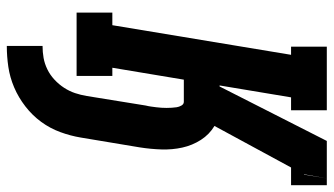

<svg xmlns="http://www.w3.org/2000/svg" viewBox="-228 -547 980 564"><g transform="rotate(90 262.0 -265.0)"><path d="M115 205V100Q133 100 150 97Q167 94 183.5 86Q200 78 214 65Q228 52 238 36.5Q248 21 253.5 4.5Q259 -12 262 -30L290 -203Q292 -211 293 -218.5Q294 -226 295 -233.5Q296 -241 296.5 -249Q297 -257 297 -264.5Q297 -272 296.5 -279.5Q296 -287 295 -294Q294 -301 290 -308Q286 -315 279 -315H214L179 -105H203V0H17V-105H54L141 -630H117V-735H304V-630H266L231 -420H234L394 -735H504L492 -668H493L504 -735H524V-630H472L350 -405Q375 -390 391 -365Q407 -340 413.5 -310.5Q420 -281 419 -249.5Q418 -218 413 -186L384 -12Q379 18 368 48Q357 78 338 104Q319 130 292.5 150.5Q266 171 236.5 183.5Q207 196 176.5 200.5Q146 205 115 205Z"/></g></svg>

Font: Iosevka Slab Extrabold Oblique
Style: Regular
Weight: 800
Italic angle: -9°
Monospace: yes
Designer: Belleve Invis
Foundry: Belleve Invis
Version: Version 11.1.1; ttfautohint (v1.8.3)